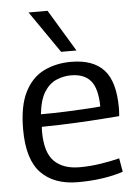

<svg xmlns="http://www.w3.org/2000/svg" viewBox="-56 -833 630 886"><g transform="rotate(-5 259.5 -390.0)"><path d="M269 10Q159 10 98.5 -52.5Q38 -115 38 -254Q38 -363 70.5 -427Q103 -491 159 -518.5Q215 -546 285 -546Q387 -546 437 -491.5Q487 -437 487 -315Q487 -308 486.5 -297.5Q486 -287 485 -277Q457 -275 404 -271Q351 -267 279.5 -263.5Q208 -260 125 -259Q124 -250 124 -238Q124 -140 165.5 -99Q207 -58 283 -58Q331 -58 380 -65.5Q429 -73 468 -83L479 -20Q438 -6 384.5 2Q331 10 269 10ZM126 -317Q190 -317 247 -319.5Q304 -322 345 -324.5Q386 -327 402 -329Q401 -412 371 -448Q341 -484 279 -484Q245 -484 212 -470Q179 -456 156 -420Q133 -384 126 -317ZM244 -596 110 -790H198L315 -596Z"/></g></svg>

Font: Georama
Style: Regular
Weight: 400
Designer: Jean-Baptiste Levee
Foundry: Production Type
Version: Version 1.000